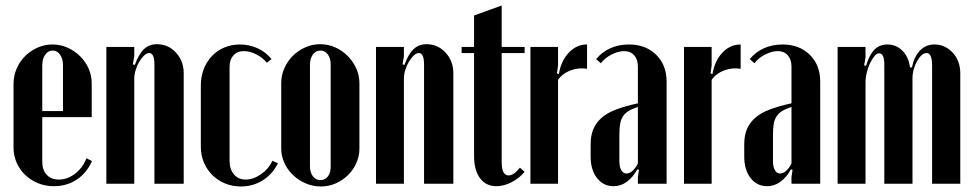

<svg xmlns="http://www.w3.org/2000/svg" viewBox="-20 -665 3526 695"><path d="M29 -361Q29 -390 40 -416Q51 -442 70.5 -461.5Q90 -481 115.5 -492.5Q141 -504 170 -504Q199 -504 224.5 -492.5Q250 -481 269.5 -462Q289 -443 300.5 -417.5Q312 -392 312 -363V-241H133V-79Q133 -50 149 -32.5Q165 -15 193 -15Q224 -15 251.5 -36Q279 -57 293 -92L313 -82Q294 -39 258 -15Q222 9 175 9Q144 9 117.5 -2Q91 -13 71.5 -31.5Q52 -50 40.5 -75.5Q29 -101 29 -131ZM208 -263V-429Q208 -452 197.5 -467Q187 -482 171 -482Q154 -482 143.5 -467Q133 -452 133 -429V-263Z M468 -430Q482 -469 501 -487Q520 -505 548 -505Q589 -505 617 -474.5Q645 -444 645 -400V0H539V-431Q539 -473 520 -473Q511 -473 501.5 -464Q492 -455 484 -441.5Q476 -428 471 -411.5Q466 -395 466 -380V0H365V-495H466V-461L461 -432Z M707 -356Q707 -388 717.5 -415Q728 -442 747 -462Q766 -482 792 -493Q818 -504 848 -504Q882 -504 912 -490.5Q942 -477 963 -451L946 -438Q930 -457 907 -468.5Q884 -480 863 -480Q839 -480 825 -464.5Q811 -449 811 -423V-83Q811 -52 827 -33.5Q843 -15 869 -15Q897 -15 925 -34.5Q953 -54 966 -83L986 -74Q967 -35 931.5 -12.5Q896 10 852 10Q821 10 794.5 -1Q768 -12 748.5 -31.5Q729 -51 718 -77Q707 -103 707 -134Z M1139 -505Q1168 -505 1193.5 -493.5Q1219 -482 1238.5 -462.5Q1258 -443 1269.5 -417.5Q1281 -392 1281 -364V-127Q1281 -100 1270 -75Q1259 -50 1239.5 -31Q1220 -12 1195 -1Q1170 10 1141 10Q1113 10 1087 -1Q1061 -12 1041 -31Q1021 -50 1009.5 -75Q998 -100 998 -127V-364Q998 -393 1009.5 -418.5Q1021 -444 1040 -463Q1059 -482 1085 -493.5Q1111 -505 1139 -505ZM1140 -482Q1123 -482 1112.5 -467.5Q1102 -453 1102 -431V-63Q1102 -41 1112.5 -27Q1123 -13 1140 -13Q1157 -13 1167 -26.5Q1177 -40 1177 -63V-431Q1177 -454 1166.5 -468Q1156 -482 1140 -482Z M1444 -430Q1458 -469 1477 -487Q1496 -505 1524 -505Q1565 -505 1593 -474.5Q1621 -444 1621 -400V0H1515V-431Q1515 -473 1496 -473Q1487 -473 1477.5 -464Q1468 -455 1460 -441.5Q1452 -428 1447 -411.5Q1442 -395 1442 -380V0H1341V-495H1442V-461L1437 -432Z M1777 9Q1739 9 1717.5 -20Q1696 -49 1696 -101V-473H1651V-495H1696V-609L1796 -645V-495H1879V-473H1796V-78Q1796 -30 1821 -30Q1840 -30 1862 -58L1879 -43Q1860 -20 1832 -5.5Q1804 9 1777 9Z M2000 -495V-428L1996 -399L2003 -397Q2011 -445 2039 -474.5Q2067 -504 2105 -504V-416Q2074 -421 2045 -410Q2016 -399 2000 -376V0H1900V-495Z M2118 -143Q2118 -174 2127.5 -197Q2137 -220 2157 -238Q2177 -256 2210 -268.5Q2243 -281 2289 -291V-424Q2289 -450 2275.5 -465Q2262 -480 2239 -480Q2218 -480 2193.5 -467.5Q2169 -455 2155 -436L2138 -451Q2158 -476 2188.5 -490Q2219 -504 2257 -504Q2317 -504 2355 -467Q2393 -430 2393 -369V0H2289V-25L2293 -50L2287 -52Q2271 -23 2249 -7Q2227 9 2201 9Q2164 9 2141 -20.5Q2118 -50 2118 -98ZM2247 -37Q2270 -37 2289 -73V-278Q2268 -271 2255 -263Q2242 -255 2234.5 -243Q2227 -231 2224.5 -215Q2222 -199 2222 -176V-82Q2222 -61 2229 -49Q2236 -37 2247 -37Z M2556 -495V-428L2552 -399L2559 -397Q2567 -445 2595 -474.5Q2623 -504 2661 -504V-416Q2630 -421 2601 -410Q2572 -399 2556 -376V0H2456V-495Z M2674 -143Q2674 -174 2683.5 -197Q2693 -220 2713 -238Q2733 -256 2766 -268.5Q2799 -281 2845 -291V-424Q2845 -450 2831.5 -465Q2818 -480 2795 -480Q2774 -480 2749.5 -467.5Q2725 -455 2711 -436L2694 -451Q2714 -476 2744.5 -490Q2775 -504 2813 -504Q2873 -504 2911 -467Q2949 -430 2949 -369V0H2845V-25L2849 -50L2843 -52Q2827 -23 2805 -7Q2783 9 2757 9Q2720 9 2697 -20.5Q2674 -50 2674 -98ZM2803 -37Q2826 -37 2845 -73V-278Q2824 -271 2811 -263Q2798 -255 2790.5 -243Q2783 -231 2780.5 -215Q2778 -199 2778 -176V-82Q2778 -61 2785 -49Q2792 -37 2803 -37Z M3281 -421Q3289 -460 3310 -482Q3331 -504 3363 -504Q3383 -504 3399.5 -496Q3416 -488 3429 -474Q3442 -460 3449 -441Q3456 -422 3456 -400V0H3354V-427Q3354 -473 3334 -473Q3325 -473 3316 -465Q3307 -457 3299.5 -443.5Q3292 -430 3287.5 -414Q3283 -398 3283 -381V0H3181V-432Q3181 -472 3162 -472Q3154 -472 3145.5 -462Q3137 -452 3129.5 -436.5Q3122 -421 3117.5 -402.5Q3113 -384 3113 -366V0H3012V-495H3113V-457L3108 -428L3115 -427Q3126 -465 3144.5 -484.5Q3163 -504 3192 -504Q3224 -504 3246.5 -481.5Q3269 -459 3274 -421Z"/></svg>

Font: Moniqa Extra Bold Narrow Heading
Style: Regular
Weight: 800
Width: 4
Designer: Rajesh Rajput
Foundry: Rajesh Rajput
Version: Version 1.000;December 15, 2022;FontCreator 14.0.0.2794 32-b